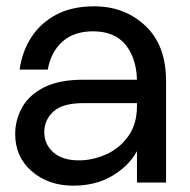

<svg xmlns="http://www.w3.org/2000/svg" viewBox="-20 -577 602 607"><path d="M212 10Q133 10 80.5 -35.5Q28 -81 28 -153Q28 -198 50 -237.5Q72 -277 119.5 -301Q167 -325 244 -325H413Q411 -394 376.5 -436Q342 -478 274 -478Q214 -478 177.5 -445.5Q141 -413 131 -357H42Q50 -414 79 -459Q108 -504 157.5 -530.5Q207 -557 278 -557Q374 -557 439.5 -495.5Q505 -434 505 -321V0H413V-99Q388 -53 335.5 -21.5Q283 10 212 10ZM230 -70Q272 -70 314.5 -88.5Q357 -107 385 -145.5Q413 -184 413 -242V-251H244Q178 -251 149 -224.5Q120 -198 120 -159Q120 -121 148.5 -95.5Q177 -70 230 -70Z"/></svg>

Font: Ulagadi Sans
Style: Regular
Weight: 400
Designer: Ninad Kale (Devanagari), Jonny Pinhorn (Latin)
Foundry: Indian Type Foundry
Version: Version 3.01;March 29, 2020;FontCreator 12.0.0.2522 64-bit; 